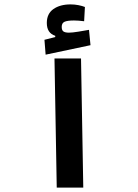

<svg xmlns="http://www.w3.org/2000/svg" viewBox="-20 -849 626 869"><path d="M236.8 0 226.6 -584.5H346.7L356.9 0ZM186.5 -601.6 181.2 -668.9 230 -681.2V-687Q191.9 -699.2 191.9 -745.1Q191.9 -787.1 221.9 -808.1Q252 -829.1 299.3 -829.1Q317.9 -829.1 335 -825.7Q352.1 -822.3 364.3 -817.4L360.8 -752.9Q334.5 -756.3 314.9 -756.3Q285.2 -756.3 272.2 -750.5Q259.3 -744.6 259.3 -727.5Q259.3 -711.9 267.3 -706.5Q275.4 -701.2 292 -701.2Q307.1 -701.2 334 -705.6Q360.8 -710 382.8 -713.9L389.6 -644.5Z"/></svg>

Font: Cascadia Mono PL SemiBold
Style: Regular
Weight: 600
Monospace: yes
Designer: Aaron Bell
Foundry: Saja Typeworks
Version: Version 2404.023; ttfautohint (v1.8.4)